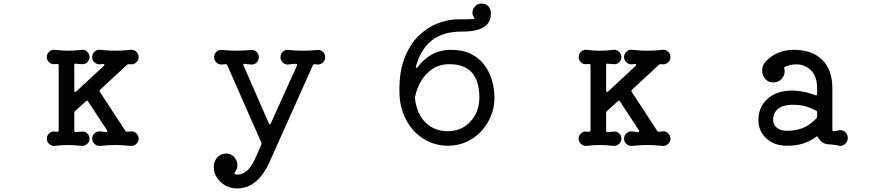

<svg xmlns="http://www.w3.org/2000/svg" viewBox="-20 -799 5040 1083"><path d="M718 -58Q735 -60 748.5 -47.5Q762 -35 762 -17Q762 1 748.5 13Q735 25 718 24Q687 21 668 20Q649 19 631 19Q610 19 591.5 20Q573 21 544 24Q527 25 513.5 13Q500 1 500 -17Q500 -34 512.5 -46Q525 -58 541 -58Q550 -58 559 -56.5Q568 -55 577 -54H579Q584 -54 585 -57.5Q586 -61 583 -65L477 -227Q472 -235 465 -228L404 -173Q399 -168 399 -162V-62Q399 -54 406 -54Q417 -54 426.5 -55.5Q436 -57 446 -57Q462 -57 473.5 -45.5Q485 -34 485 -17Q485 1 471.5 13Q458 25 441 24Q415 21 398 20Q381 19 364 19Q345 19 328.5 20Q312 21 288 24Q271 25 257.5 13Q244 1 244 -17Q244 -35 257.5 -47Q271 -59 288 -57Q291 -56 294.5 -56Q298 -56 302 -56H304Q311 -56 311 -64V-430Q311 -438 304 -438Q300 -438 296 -438Q292 -438 288 -437Q271 -435 257.5 -447Q244 -459 244 -477Q244 -495 257.5 -507.5Q271 -520 288 -518Q314 -515 331 -514Q348 -513 364 -513Q384 -513 400.5 -514Q417 -515 441 -518Q458 -520 471.5 -507.5Q485 -495 485 -477Q485 -461 473.5 -449Q462 -437 446 -437Q436 -437 427 -438Q418 -439 408 -440H406Q399 -440 399 -432V-288Q399 -282 402.5 -280.5Q406 -279 410 -283L565 -427Q569 -431 569 -434Q569 -438 563 -438Q557 -438 552.5 -437Q548 -436 541 -436Q525 -436 512.5 -448Q500 -460 500 -477Q500 -495 513.5 -507.5Q527 -520 544 -518Q576 -515 594.5 -514Q613 -513 631 -513Q652 -513 670.5 -514Q689 -515 718 -518Q735 -520 748.5 -507.5Q762 -495 762 -477Q762 -459 748.5 -447Q735 -435 718 -436Q716 -437 713 -437Q710 -437 708 -437H705Q700 -437 696 -433L545 -293Q538 -288 544 -280L687 -61Q691 -55 698 -56Z M1770 -517Q1788 -519 1801 -507Q1814 -495 1814 -476Q1814 -458 1801 -446Q1788 -434 1770 -435L1756 -437H1754Q1749 -437 1745 -431L1501 113Q1434 264 1317 264Q1281 264 1251.5 247.5Q1222 231 1204 204Q1186 177 1186 145Q1186 110 1206 88.5Q1226 67 1256 67Q1282 67 1300.5 86.5Q1319 106 1319 132Q1319 157 1305 171Q1298 180 1306 183Q1312 186 1318 186Q1379 186 1419 96L1454 17Q1456 11 1454 5L1262 -431Q1258 -438 1251 -437L1232 -435Q1214 -434 1201 -446Q1188 -458 1188 -476Q1188 -495 1201 -507Q1214 -519 1232 -517Q1256 -515 1276.5 -514Q1297 -513 1316 -513Q1336 -513 1355 -514Q1374 -515 1396 -517Q1414 -519 1427 -507Q1440 -495 1440 -476Q1440 -459 1428 -447Q1416 -435 1399 -435Q1391 -435 1381 -436.5Q1371 -438 1361 -439H1359Q1349 -439 1354 -429L1496 -104Q1499 -98 1502 -98Q1507 -98 1508 -104L1655 -429Q1656 -431 1656 -434Q1656 -439 1650 -439Q1638 -439 1627.5 -438Q1617 -437 1606 -435Q1588 -434 1575 -446Q1562 -458 1562 -476Q1562 -495 1575 -507Q1588 -519 1606 -517Q1631 -515 1651.5 -514Q1672 -513 1691 -513Q1710 -513 1729 -514Q1748 -515 1770 -517Z M2508 23Q2430 23 2368 -16.5Q2306 -56 2270 -124.5Q2234 -193 2233 -280Q2231 -388 2259.5 -465.5Q2288 -543 2337 -592.5Q2386 -642 2446 -666Q2506 -690 2566 -690Q2597 -690 2617 -690.5Q2637 -691 2649 -692Q2661 -693 2652 -704Q2645 -715 2645 -727Q2645 -748 2660 -763.5Q2675 -779 2696 -779Q2720 -779 2734.5 -763.5Q2749 -748 2749 -722Q2749 -618 2580 -621Q2559 -621 2528.5 -617Q2498 -613 2463.5 -599Q2429 -585 2397.5 -555Q2366 -525 2343 -474Q2339 -463 2334.5 -450.5Q2330 -438 2326 -424Q2326 -423 2325.5 -422.5Q2325 -422 2325 -421Q2325 -417 2329 -416.5Q2333 -416 2336 -420Q2344 -431 2351.5 -440Q2359 -449 2368 -457Q2435 -518 2522 -518Q2590 -518 2637 -494.5Q2684 -471 2713 -431.5Q2742 -392 2755.5 -344Q2769 -296 2769 -247Q2769 -192 2748.5 -143Q2728 -94 2692.5 -56.5Q2657 -19 2609.5 2Q2562 23 2508 23ZM2508 -59Q2558 -59 2597.5 -83.5Q2637 -108 2660.5 -151Q2684 -194 2684 -247Q2684 -437 2515 -437Q2461 -437 2420.5 -410.5Q2380 -384 2355 -341.5Q2330 -299 2321 -251Q2320 -246 2321 -240Q2332 -155 2381 -107Q2430 -59 2508 -59Z M3718 -58Q3735 -60 3748.5 -47.5Q3762 -35 3762 -17Q3762 1 3748.5 13Q3735 25 3718 24Q3687 21 3668 20Q3649 19 3631 19Q3610 19 3591.5 20Q3573 21 3544 24Q3527 25 3513.5 13Q3500 1 3500 -17Q3500 -34 3512.5 -46Q3525 -58 3541 -58Q3550 -58 3559 -56.5Q3568 -55 3577 -54H3579Q3584 -54 3585 -57.5Q3586 -61 3583 -65L3477 -227Q3472 -235 3465 -228L3404 -173Q3399 -168 3399 -162V-62Q3399 -54 3406 -54Q3417 -54 3426.5 -55.5Q3436 -57 3446 -57Q3462 -57 3473.5 -45.5Q3485 -34 3485 -17Q3485 1 3471.5 13Q3458 25 3441 24Q3415 21 3398 20Q3381 19 3364 19Q3345 19 3328.5 20Q3312 21 3288 24Q3271 25 3257.5 13Q3244 1 3244 -17Q3244 -35 3257.5 -47Q3271 -59 3288 -57Q3291 -56 3294.5 -56Q3298 -56 3302 -56H3304Q3311 -56 3311 -64V-430Q3311 -438 3304 -438Q3300 -438 3296 -438Q3292 -438 3288 -437Q3271 -435 3257.5 -447Q3244 -459 3244 -477Q3244 -495 3257.5 -507.5Q3271 -520 3288 -518Q3314 -515 3331 -514Q3348 -513 3364 -513Q3384 -513 3400.5 -514Q3417 -515 3441 -518Q3458 -520 3471.5 -507.5Q3485 -495 3485 -477Q3485 -461 3473.5 -449Q3462 -437 3446 -437Q3436 -437 3427 -438Q3418 -439 3408 -440H3406Q3399 -440 3399 -432V-288Q3399 -282 3402.5 -280.5Q3406 -279 3410 -283L3565 -427Q3569 -431 3569 -434Q3569 -438 3563 -438Q3557 -438 3552.5 -437Q3548 -436 3541 -436Q3525 -436 3512.5 -448Q3500 -460 3500 -477Q3500 -495 3513.5 -507.5Q3527 -520 3544 -518Q3576 -515 3594.5 -514Q3613 -513 3631 -513Q3652 -513 3670.5 -514Q3689 -515 3718 -518Q3735 -520 3748.5 -507.5Q3762 -495 3762 -477Q3762 -459 3748.5 -447Q3735 -435 3718 -436Q3716 -437 3713 -437Q3710 -437 3708 -437H3705Q3700 -437 3696 -433L3545 -293Q3538 -288 3544 -280L3687 -61Q3691 -55 3698 -56Z M4711 -64Q4714 -65 4719 -65Q4737 -65 4749.5 -52.5Q4762 -40 4762 -21Q4762 0 4746.5 13.5Q4731 27 4711 23Q4697 19 4682.5 17.5Q4668 16 4655 15Q4635 15 4619 4Q4603 -7 4595 -24Q4590 -33 4583 -27Q4549 -2 4510 10.5Q4471 23 4418 23Q4348 23 4303 -18Q4258 -59 4258 -122Q4258 -196 4310 -242Q4362 -288 4447 -288Q4476 -288 4509.5 -282Q4543 -276 4578 -262Q4579 -262 4580 -261.5Q4581 -261 4582 -261Q4589 -261 4589 -269V-301Q4589 -369 4554.5 -402.5Q4520 -436 4471 -436Q4456 -436 4440.5 -432.5Q4425 -429 4409 -423Q4401 -420 4404 -412Q4405 -408 4405.5 -404.5Q4406 -401 4406 -397Q4406 -372 4388 -353Q4370 -334 4342 -334Q4313 -334 4296 -354.5Q4279 -375 4279 -401Q4279 -429 4298 -451Q4327 -483 4368.5 -500.5Q4410 -518 4457 -518Q4561 -518 4618 -461.5Q4675 -405 4675 -301V-68Q4675 -59 4683 -59Q4691 -59 4697.5 -61Q4704 -63 4711 -64ZM4418 -61Q4473 -62 4510 -77.5Q4547 -93 4584 -130Q4589 -135 4589 -141V-165Q4589 -172 4583 -175Q4563 -186 4531.5 -197Q4500 -208 4450 -208Q4398 -208 4369.5 -185.5Q4341 -163 4341 -122Q4341 -95 4362.5 -78Q4384 -61 4418 -61Z"/></svg>

Font: Kiwi Maru Medium
Style: Regular
Weight: 500
Designer: Hiroki-Chan
Version: Version 1.100